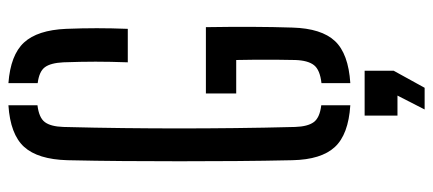

<svg xmlns="http://www.w3.org/2000/svg" viewBox="-306 -540 1028 456"><g transform="rotate(-90 208.0 -312.0)"><path d="M186 6Q116.5 1.5 86.8 -30.8Q57 -63 55.5 -131.5Q54 -198.5 53.5 -265.5Q53 -332.5 53 -399.2Q53 -466 53.5 -532.8Q54 -599.5 55.5 -666Q57.5 -736 87.2 -768.8Q117 -801.5 186 -806V-737Q156.5 -733.5 146 -719.5Q135.5 -705.5 134.5 -675.5Q132.5 -600 131.8 -532.5Q131 -465 131 -400.2Q131 -335.5 131.8 -268Q132.5 -200.5 134.5 -125Q135.5 -95 146 -80.8Q156.5 -66.5 186 -63ZM238.5 6V-62.5Q270 -66 281.2 -80.2Q292.5 -94.5 293.5 -125Q294 -149.5 294.2 -172.2Q294.5 -195 294.2 -217.8Q294 -240.5 293.5 -265H214V-337H371.5Q372.5 -274.5 372.2 -226Q372 -177.5 370.5 -131.5Q368.5 -62.5 338.5 -30.5Q308.5 1.5 238.5 6ZM288 -522.5Q289.5 -565 289.5 -599.2Q289.5 -633.5 288 -675.5Q286.5 -705.5 276.5 -719.2Q266.5 -733 238.5 -736.5V-806Q305.5 -801 335 -769Q364.5 -737 367.5 -669Q369 -631 369 -596.2Q369 -561.5 367.5 -522.5ZM176 182.5 209 118H161.5V40H268V109L227.5 182.5Z"/></g></svg>

Font: Big Shoulders Stencil Text Thin
Style: Regular
Weight: 400
Version: Version 2.001